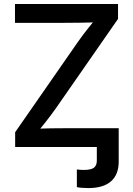

<svg xmlns="http://www.w3.org/2000/svg" viewBox="-20 -748 678 977"><path d="M371.1 204.1V114.3Q380.4 115.7 389.9 116.2Q399.4 116.7 406.7 116.7Q443.8 116.7 458.3 105.2Q472.7 93.8 472.7 69.3V0H584V74.7Q584 140.1 544.9 174.6Q505.9 209 430.2 209Q412.6 209 396.7 207.8Q380.9 206.5 371.1 204.1ZM57.1 0V-75.2L377.4 -536.1Q401.4 -570.3 428.7 -604.5Q456.1 -638.7 483.9 -672.4L494.6 -636.2Q448.7 -633.3 402.6 -632.6Q356.4 -631.8 310.5 -631.8H56.2V-727.5H580.6V-651.9L265.6 -198.7Q240.2 -162.6 211.7 -126.5Q183.1 -90.3 154.3 -55.2L143.6 -91.3Q189.9 -94.2 236.3 -95Q282.7 -95.7 329.1 -95.7H584V0Z"/></svg>

Font: Inter 16pt Medium
Style: Regular
Weight: 500
Version: Version 4.001;git-66647c0bb